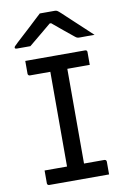

<svg xmlns="http://www.w3.org/2000/svg" viewBox="-101 -1004 703 1064"><g transform="rotate(-10 250.0 -472.5)"><path d="M297.8 -47H198.8L202.2 -72.5Q202.2 -90.8 202.2 -111.8Q202.2 -132.8 202.2 -151.8Q202.2 -214.5 202.2 -276.9Q202.2 -339.4 202.2 -401.8Q202.2 -464.3 202.2 -527.2Q202.2 -590.1 202.2 -653H303L297.8 -627.5Q297.8 -611.5 297.8 -593Q297.8 -574.6 297.8 -557.6Q297.8 -493.5 297.8 -429.9Q297.8 -366.3 297.8 -302.2Q297.8 -238.1 297.8 -174.5Q297.8 -110.8 297.8 -47ZM424.1 0H86.9Q84.3 0 82.3 -1Q80.3 -2 78.8 -3.5Q77.3 -5 76.6 -7Q75.9 -9 75.9 -11Q75.9 -24.2 75.9 -35.7Q75.9 -47.3 75.9 -59.1Q75.9 -70.9 75.9 -83.5H413Q416 -83.5 418.6 -82Q421.1 -80.5 422.6 -78Q424.1 -75.5 424.1 -72.5Q424.1 -59.9 424.1 -48.1Q424.1 -36.3 424.1 -24.7Q424.1 -13.2 424.1 0ZM75.9 -700H413Q418.1 -700 421.1 -697Q424.1 -694 424.1 -689Q424.1 -679.4 424.1 -670.4Q424.1 -661.3 424.1 -652.7Q424.1 -644.2 424.1 -635.3Q424.1 -626.4 424.1 -616.5H86.9Q82.3 -616.5 79.1 -620Q75.9 -623.5 75.9 -627.5Q75.9 -637.4 75.9 -646.3Q75.9 -655.2 75.9 -663.7Q75.9 -672.3 75.9 -681.4Q75.9 -690.4 75.9 -700ZM200.8 -945.2Q210.9 -945.2 227.1 -945.2Q243.2 -945.2 259.4 -945.2Q275.6 -945.2 285.3 -945.2Q292.9 -945.2 298.7 -942Q304.5 -938.7 319.2 -925.1Q327.2 -917.7 345.3 -900.6Q363.3 -883.5 386.7 -862Q410 -840.5 434.1 -817.9Q458.1 -795.2 479.1 -775.6Q460.5 -776.2 438.4 -775.9Q416.2 -775.6 397.6 -775.6Q386.6 -775.6 381.8 -777.3Q377 -779 369 -785.6Q352.8 -798.8 316.8 -828.1Q280.8 -857.4 229.3 -900.8L282.5 -881Q266.5 -881 250.3 -881Q234.1 -881 217.7 -881L270 -901.6Q219.8 -859.5 183 -829.3Q146.2 -799.1 117.9 -775.6H42.4Q37.8 -775.6 35.3 -776.4Q32.8 -777.2 31.8 -778.9Q30.8 -780.6 30.8 -782.6Q30.8 -786.6 34.9 -790.9Q39 -795.2 53.7 -809.2Q66.7 -821.4 86.4 -839.2Q106 -857 127.7 -877.1Q149.4 -897.2 168.7 -915.4Q187.9 -933.6 200.8 -945.2Z"/></g></svg>

Font: Recursive Sans Linear Light
Style: Regular
Weight: 300
Version: Version 1.085